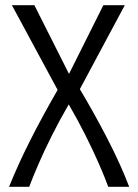

<svg xmlns="http://www.w3.org/2000/svg" viewBox="-20 -538 535 743"><path d="M15 185Q50 98 97 5Q144 -88 203 -190L26 -518H113L247 -252L380 -518H463L289 -193Q344 -101 395 -2.5Q446 96 480 185H399Q386 149 363.5 97.5Q341 46 311 -14Q281 -74 246 -134Q210 -72 180 -12Q150 48 128 99Q106 150 93 185Z"/></svg>

Font: Ubuntu Sans
Style: Regular
Weight: 400
Designer: Dalton Maag Ltd
Foundry: Dalton Maag Ltd
Version: Version 1.006; ttfautohint (v1.8.4.7-5d5b)